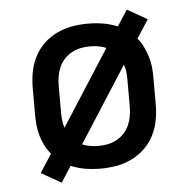

<svg xmlns="http://www.w3.org/2000/svg" viewBox="-47 -614 695 707"><g transform="rotate(-5 300.0 -260.0)"><path d="M153 47 79 5 123 -63Q110 -78 101 -96Q92 -114 86.5 -132.5Q81 -151 79 -170.5Q77 -190 77 -210V-310Q77 -340 82.5 -369Q88 -398 101.5 -424.5Q115 -451 136.5 -471.5Q158 -492 185 -505Q212 -518 241 -523Q270 -528 300 -528Q328 -528 355.5 -523.5Q383 -519 409 -508L447 -567L521 -525L477 -457Q490 -442 498.5 -424Q507 -406 513 -387.5Q519 -369 521 -349.5Q523 -330 523 -310V-210Q523 -180 517.5 -151Q512 -122 498.5 -95.5Q485 -69 463.5 -48.5Q442 -28 415 -15Q388 -2 359 3Q330 8 300 8Q272 8 244.5 3.5Q217 -1 191 -12ZM181 -154 360 -433Q346 -439 330.5 -441.5Q315 -444 300 -444Q282 -444 265 -440.5Q248 -437 232.5 -428.5Q217 -420 205 -407Q193 -394 186 -378Q179 -362 176 -345Q173 -328 173 -310V-210Q173 -196 174.5 -181.5Q176 -167 181 -154ZM300 -76Q318 -76 335 -79.5Q352 -83 367.5 -91.5Q383 -100 395 -113Q407 -126 414 -142Q421 -158 424 -175Q427 -192 427 -210V-310Q427 -324 425.5 -338.5Q424 -353 419 -366L240 -87Q254 -81 269.5 -78.5Q285 -76 300 -76Z"/></g></svg>

Font: Iosevka Fixed Curly Md Ex
Style: Regular
Weight: 500
Width: 7
Monospace: yes
Designer: Belleve Invis
Foundry: Belleve Invis
Version: Version 30.1.2